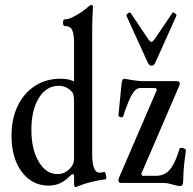

<svg xmlns="http://www.w3.org/2000/svg" viewBox="-20 -746 788 783"><path d="M290 17Q284 17 283 11.5Q282 6 282 -7V-25Q282 -36 277 -36Q272 -36 266 -29Q248 -10 226.5 0.5Q205 11 178 11Q111 11 69 -45Q27 -101 27 -193Q27 -262 52.5 -314.5Q78 -367 123 -396Q168 -425 228 -425Q259 -425 282 -414V-572Q282 -606 274.5 -623Q267 -640 244 -640Q237 -640 237 -653.5Q237 -667 244 -667Q259 -667 278.5 -677Q298 -687 314.5 -698.5Q331 -710 337 -716Q349 -726 352 -726Q359 -726 359 -717Q358 -694 357 -675.5Q356 -657 356 -637V-114Q356 -82 363 -62Q370 -42 386 -42Q393 -42 397 -43Q401 -44 405 -45Q408 -46 410.5 -38.5Q413 -31 413.5 -23.5Q414 -16 411 -15Q380 -11 347 -2.5Q314 6 290 17ZM214 -36Q241 -36 263 -56Q282 -75 282 -97V-330Q282 -364 273 -372Q251 -396 219 -396Q169 -396 138.5 -346.5Q108 -297 108 -216Q108 -137 138 -86.5Q168 -36 214 -36ZM713 13Q712 13 702 11Q692 9 682 6Q667 2 659.5 1Q652 0 645 0H474Q463 0 463 -11Q463 -17 466 -23L620 -380L615 -387H552Q534 -387 520 -363Q506 -343 482 -271Q480 -266 471 -268.5Q462 -271 463 -276L476 -406Q478 -425 487 -425Q513 -420 532 -417.5Q551 -415 564 -415H701Q713 -415 713 -406Q713 -402 711 -396L556 -37L560 -29H616Q636 -29 652.5 -37.5Q669 -46 683.5 -69.5Q698 -93 712 -139Q714 -145 726.5 -142Q739 -139 738 -131Q730 -75 728.5 -47.5Q727 -20 727 -6Q727 13 713 13ZM598 -478Q588 -478 582 -492L496 -681Q494 -686 501 -691Q508 -698 513 -693L584 -587Q593 -575 598 -575Q602 -575 611 -587L683 -693Q686 -699 694 -691Q702 -685 699 -681L614 -492Q611 -486 607.5 -482Q604 -478 598 -478Z"/></svg>

Font: Junicode Two Beta Condensed
Style: Regular
Weight: 400
Width: 3
Designer: Peter S. Baker
Foundry: Briery Creek Software
Version: Version 1.053; ttfautohint (v1.8.4)